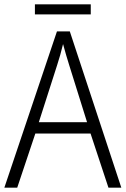

<svg xmlns="http://www.w3.org/2000/svg" viewBox="-20 -860 577 880"><path d="M477 0 395 -248H142L59 0H0L241 -716H300L536 0ZM297 -562Q291 -581 283 -608Q275 -635 269 -658Q263 -633 256 -608Q249 -583 242 -562L158 -300H379ZM396 -840V-794H140V-840Z"/></svg>

Font: Noto Sans Thai Looped SemiCondensed Light
Style: Regular
Weight: 300
Width: 4
Designer: Sasikarn Vongin, Ben Mitchell
Foundry: The Fontpad Ltd
Version: Version 1.001; ttfautohint (v1.8.4.7-5d5b)